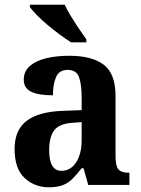

<svg xmlns="http://www.w3.org/2000/svg" viewBox="-20 -786 600 816"><path d="M188 10Q127 10 84.5 -29.5Q42 -69 42 -153Q42 -234 94 -273Q146 -312 250 -315L327 -318V-374Q327 -426 316 -457.5Q305 -489 267 -489Q232 -489 218.5 -459Q205 -429 205 -381Q143 -381 112 -396.5Q81 -412 81 -447Q81 -483 107 -505.5Q133 -528 176.5 -538.5Q220 -549 274 -549Q372 -549 421.5 -510.5Q471 -472 471 -378V-123Q471 -81 483 -66.5Q495 -52 527 -52H530V0H355L335 -71H327Q306 -44 288 -26Q270 -8 246.5 1Q223 10 188 10ZM241 -60Q280 -60 303.5 -96Q327 -132 327 -191V-267L286 -264Q231 -260 210 -231.5Q189 -203 189 -148Q189 -60 241 -60ZM282 -606Q260 -620 233.5 -639.5Q207 -659 181 -681Q155 -703 135.5 -723Q116 -743 107 -756V-766H255Q265 -744 281.5 -717Q298 -690 315.5 -664Q333 -638 347 -619V-606Z"/></svg>

Font: Noto Serif Thai SemiCondensed
Style: Bold
Weight: 700
Width: 4
Designer: Monotype Design Team
Foundry: Monotype Imaging Inc.
Version: Version 2.002; ttfautohint (v1.8.4.7-5d5b)